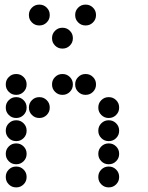

<svg xmlns="http://www.w3.org/2000/svg" viewBox="-20 -815 640 830"><path d="M149 -795Q131 -795 118 -782Q105 -769 105 -751V-749Q105 -731 118 -718Q131 -705 149 -705H151Q169 -705 182 -718Q195 -731 195 -749V-751Q195 -769 182 -782Q169 -795 151 -795ZM349 -795Q331 -795 318 -782Q305 -769 305 -751V-749Q305 -731 318 -718Q331 -705 349 -705H351Q369 -705 382 -718Q395 -731 395 -749V-751Q395 -769 382 -782Q369 -795 351 -795ZM249 -695Q231 -695 218 -682Q205 -669 205 -651V-649Q205 -631 218 -618Q231 -605 249 -605H251Q269 -605 282 -618Q295 -631 295 -649V-651Q295 -669 282 -682Q269 -695 251 -695ZM49 -495Q31 -495 18 -482Q5 -469 5 -451V-449Q5 -431 18 -418Q31 -405 49 -405H51Q69 -405 82 -418Q95 -431 95 -449V-451Q95 -469 82 -482Q69 -495 51 -495ZM249 -495Q231 -495 218 -482Q205 -469 205 -451V-449Q205 -431 218 -418Q231 -405 249 -405H251Q269 -405 282 -418Q295 -431 295 -449V-451Q295 -469 282 -482Q269 -495 251 -495ZM349 -495Q331 -495 318 -482Q305 -469 305 -451V-449Q305 -431 318 -418Q331 -405 349 -405H351Q369 -405 382 -418Q395 -431 395 -449V-451Q395 -469 382 -482Q369 -495 351 -495ZM49 -395Q31 -395 18 -382Q5 -369 5 -351V-349Q5 -331 18 -318Q31 -305 49 -305H51Q69 -305 82 -318Q95 -331 95 -349V-351Q95 -369 82 -382Q69 -395 51 -395ZM149 -395Q131 -395 118 -382Q105 -369 105 -351V-349Q105 -331 118 -318Q131 -305 149 -305H151Q169 -305 182 -318Q195 -331 195 -349V-351Q195 -369 182 -382Q169 -395 151 -395ZM449 -395Q431 -395 418 -382Q405 -369 405 -351V-349Q405 -331 418 -318Q431 -305 449 -305H451Q469 -305 482 -318Q495 -331 495 -349V-351Q495 -369 482 -382Q469 -395 451 -395ZM49 -295Q31 -295 18 -282Q5 -269 5 -251V-249Q5 -231 18 -218Q31 -205 49 -205H51Q69 -205 82 -218Q95 -231 95 -249V-251Q95 -269 82 -282Q69 -295 51 -295ZM449 -295Q431 -295 418 -282Q405 -269 405 -251V-249Q405 -231 418 -218Q431 -205 449 -205H451Q469 -205 482 -218Q495 -231 495 -249V-251Q495 -269 482 -282Q469 -295 451 -295ZM49 -195Q31 -195 18 -182Q5 -169 5 -151V-149Q5 -131 18 -118Q31 -105 49 -105H51Q69 -105 82 -118Q95 -131 95 -149V-151Q95 -169 82 -182Q69 -195 51 -195ZM449 -195Q431 -195 418 -182Q405 -169 405 -151V-149Q405 -131 418 -118Q431 -105 449 -105H451Q469 -105 482 -118Q495 -131 495 -149V-151Q495 -169 482 -182Q469 -195 451 -195ZM49 -95Q31 -95 18 -82Q5 -69 5 -51V-49Q5 -31 18 -18Q31 -5 49 -5H51Q69 -5 82 -18Q95 -31 95 -49V-51Q95 -69 82 -82Q69 -95 51 -95ZM449 -95Q431 -95 418 -82Q405 -69 405 -51V-49Q405 -31 418 -18Q431 -5 449 -5H451Q469 -5 482 -18Q495 -31 495 -49V-51Q495 -69 482 -82Q469 -95 451 -95Z"/></svg>

Font: Doto Rounded Black
Style: Regular
Weight: 900
Monospace: yes
Version: Version 1.000